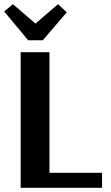

<svg xmlns="http://www.w3.org/2000/svg" viewBox="-22 -900 533 920"><path d="M113 -707 -2 -845 40 -880 148 -787 256 -880 298 -841 183 -707ZM77 0V-650H215V-72H467V0Z"/></svg>

Font: Arsenal
Style: Bold
Weight: 700
Designer: Andrij Shevchenko
Foundry: Stairsfor
Version: Version 2.001;PS 002.001;hotconv 1.0.88;makeotf.lib2.5.64775